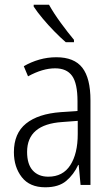

<svg xmlns="http://www.w3.org/2000/svg" viewBox="-20 -785 475 815"><path d="M219 -542Q295 -542 329.5 -497.5Q364 -453 364 -359V0H322L314 -85H312Q293 -44 261 -17Q229 10 172 10Q106 10 72.5 -33Q39 -76 39 -139Q39 -219 90.5 -260.5Q142 -302 238 -309L309 -314V-355Q309 -431 286 -463Q263 -495 214 -495Q161 -495 99 -461L81 -504Q112 -522 147 -532Q182 -542 219 -542ZM244 -267Q95 -257 95 -140Q95 -88 119 -61.5Q143 -35 185 -35Q247 -35 278.5 -84Q310 -133 310 -216V-272ZM188 -765Q208 -729 238 -688Q268 -647 294 -616V-606H259Q237 -625 211 -651.5Q185 -678 161.5 -706Q138 -734 123 -757V-765Z"/></svg>

Font: Noto Sans Lao UI Cond Light
Style: Regular
Weight: 300
Width: 3
Designer: Monotype Design Team
Foundry: Monotype Imaging Inc.
Version: Version 2.000; ttfautohint (v1.8.4.7-5d5b)